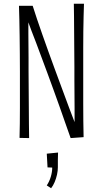

<svg xmlns="http://www.w3.org/2000/svg" viewBox="-20 -735 548 1022"><path d="M81 -704H154Q164 -672 177 -633.5Q190 -595 205.5 -551Q221 -507 237.5 -461Q254 -415 271 -369Q292 -313 311.5 -259.5Q331 -206 348 -161Q365 -116 377 -85Q377 -122 377 -159.5Q377 -197 376.5 -233.5Q376 -270 376 -306.5Q376 -343 376 -379Q376 -412 375.5 -445Q375 -478 375 -511.5Q375 -545 374.5 -578.5Q374 -612 374 -646.5Q374 -681 373 -715H427Q426 -685 425 -648Q424 -611 423.5 -568.5Q423 -526 423 -479Q423 -432 423 -384Q423 -334 423 -283.5Q423 -233 423 -184Q423 -135 423.5 -90Q424 -45 425 -5L356 0Q342 -38 327.5 -80.5Q313 -123 297 -167.5Q281 -212 265 -256.5Q249 -301 233 -344Q216 -389 201 -430Q186 -471 172.5 -506.5Q159 -542 148 -570Q137 -598 131 -616Q131 -588 131 -557.5Q131 -527 131.5 -494.5Q132 -462 132 -427Q132 -392 132 -357Q132 -324 132.5 -289.5Q133 -255 133 -220Q133 -185 133.5 -149Q134 -113 134 -75.5Q134 -38 135 0L84 -1Q85 -36 85.5 -76.5Q86 -117 86 -162.5Q86 -208 86 -256Q86 -304 86 -353Q86 -402 85.5 -450.5Q85 -499 84.5 -544.5Q84 -590 83 -630.5Q82 -671 81 -704ZM252 267 229 252Q243 231 250.5 205.5Q258 180 258 157L233 156L229 83L289 77Q288 97 288 116Q288 135 288 155Q288 174 283.5 194.5Q279 215 271 234Q263 253 252 267Z"/></svg>

Font: Truculenta ExtraLight
Style: Regular
Weight: 250
Version: Version 1.002